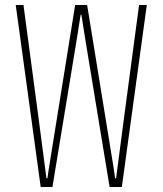

<svg xmlns="http://www.w3.org/2000/svg" viewBox="-20 -749 651 769"><path d="M143 0 43 -729H74L133 -287L166 -35H170L175 -70L281 -729H329L435 -77L441 -35H445L478 -287L537 -729H568L468 0H419L322 -589L306 -690H303L287 -589L190 0Z"/></svg>

Font: Hubot Sans Condensed ExtraLight
Style: Regular
Weight: 200
Width: 3
Designer: Deni Anggara
Foundry: GitHub, Inc., Subsidiary of Microsoft Corporation
Version: Version 2.000